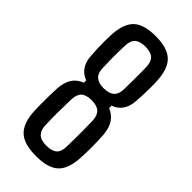

<svg xmlns="http://www.w3.org/2000/svg" viewBox="-256 -862 923 923"><g transform="rotate(45 205.0 -400.5)"><path d="M205.2 7.6Q122.4 7.6 86.4 -27.6Q50.4 -62.9 46.7 -139.3Q46.2 -158.7 45.6 -181.6Q45.1 -204.4 45.6 -232.1Q46.1 -259.8 47.6 -293.8Q50.7 -338.1 67.5 -364.7Q84.3 -391.3 119.1 -405.3V-420.8Q91.1 -430.9 74.3 -452.7Q57.5 -474.5 52.8 -508.6Q50.3 -540.9 49.1 -567Q48 -593.1 48.2 -615.9Q48.5 -638.7 49.4 -661.1Q53.7 -739.6 89.1 -773.6Q124.4 -807.6 205.2 -807.6Q284.4 -807.6 320.9 -773.4Q357.5 -739.3 361.3 -660.3Q362.6 -640.3 362.5 -613.9Q362.3 -587.5 361.2 -560.4Q360 -533.3 357.9 -510.6Q353.6 -474.9 336.2 -452.7Q318.8 -430.5 290.8 -420.8V-404.7Q322.5 -391.1 340.3 -365.6Q358 -340.1 362.4 -295.6Q365.4 -245.6 365.2 -207Q365 -168.4 363.2 -139.3Q359.4 -60.9 323.5 -26.7Q287.7 7.6 205.2 7.6ZM205.2 -63.1Q242.6 -63.1 260 -78.8Q277.3 -94.4 277.7 -129.3Q278.5 -161.8 278.7 -189.2Q278.9 -216.5 278.7 -243.9Q278.5 -271.3 277.7 -303.4Q276.9 -338.7 259.6 -355.3Q242.2 -371.9 205.2 -371.9Q167.8 -371.9 150.8 -355.5Q133.8 -339.1 133 -303.4Q131.8 -257.6 131.4 -216.1Q131 -174.6 132.6 -130.1Q133.4 -97.6 150 -80.4Q166.6 -63.1 205.2 -63.1ZM205.2 -452.9Q241.6 -452.9 259.5 -469.6Q277.3 -486.2 277.7 -521.5Q278.1 -559.3 278.5 -597.2Q278.9 -635 277.7 -670.7Q276.9 -704.8 260 -720.8Q243 -736.9 205.2 -736.9Q169.1 -736.9 151.4 -721.2Q133.8 -705.6 133 -671.5Q132.2 -647.3 131.8 -629Q131.4 -610.7 131.4 -594.5Q131.4 -578.3 132 -560.8Q132.6 -543.3 133 -520.3Q133.8 -484.2 152 -468.6Q170.3 -452.9 205.2 -452.9Z"/></g></svg>

Font: Big Shoulders Text SC Thin
Style: Regular
Weight: 100
Designer: Patric King
Foundry: XO Type Co
Version: Version 2.002